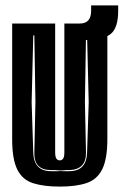

<svg xmlns="http://www.w3.org/2000/svg" viewBox="-20 -678 457 710"><path d="M201 12Q142 12 102.5 -0.5Q63 -13 44 -51Q25 -89 25 -163V-591H184V-115Q184 -98 188.5 -91.5Q193 -85 201 -85Q209 -85 213.5 -91.5Q218 -98 218 -115V-591H377V-164Q377 -90 358 -52Q339 -14 300 -1Q261 12 201 12ZM169 -45H196Q202 -45 205 -46Q207 -45 212 -45H236Q300 -45 302 -114L308 -300L302 -547H298L294 -301L298 -114Q299 -51 236 -49H222Q218 -48 212 -48H196L184 -49H169Q105 -49 107 -114L111 -301L107 -547H103L97 -300L103 -114Q105 -45 169 -45ZM292 -530 254 -591H275Q317 -591 317 -638V-658H417V-638Q417 -575 389.5 -552.5Q362 -530 292 -530Z"/></svg>

Font: Alumni Sans Inline One
Style: Regular
Weight: 400
Designer: Robert E. Leuschke
Foundry: Robert E. Leuschke
Version: Version 1.100; ttfautohint (v1.8.3)